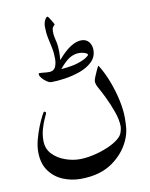

<svg xmlns="http://www.w3.org/2000/svg" viewBox="-92 -712 768 983"><g transform="rotate(-10 291.5 -221.0)"><path d="M523.9 -67.4Q523.9 -39.1 521.7 -15.1Q519.5 8.8 510.3 34.2Q484.4 105 417.7 153.8Q351.1 202.6 247.1 202.6Q199.2 202.6 155.5 184.3Q111.8 166 84.2 127.4Q56.6 88.9 56.6 28.3Q56.6 -1 65.7 -34.9Q74.7 -68.8 86.9 -99.4Q99.1 -129.9 109.4 -149.2Q119.6 -168.5 121.6 -168.5Q130.9 -168.5 130.9 -160.2Q130.9 -158.2 121.3 -138.2Q111.8 -118.2 102.3 -87.6Q92.8 -57.1 92.8 -23.4Q92.8 19 119.1 46.9Q145.5 74.7 184.3 88.6Q223.1 102.5 259.8 102.5Q292.5 102.5 331.8 93.8Q371.1 85 407.5 69.6Q443.8 54.2 466.8 34.7Q483.9 20.5 489.5 2.4Q495.1 -15.6 495.1 -25.4Q495.1 -61 479.5 -104.5Q463.9 -147.9 445.3 -186Q431.2 -215.3 418 -238.5Q404.8 -261.7 404.8 -276.4Q404.8 -282.7 411.6 -300Q418.5 -317.4 426.3 -333.7Q434.1 -350.1 437 -352.5Q463.4 -311 482.9 -259.5Q502.4 -208 513.2 -157.5Q523.9 -106.9 523.9 -67.4ZM394.5 -416Q394.5 -423.3 379.6 -428.5Q364.7 -433.6 351.1 -433.6Q324.7 -433.6 301.3 -419.7Q277.8 -405.8 246.6 -368.2Q302.7 -372.6 335 -383.3Q367.2 -394 380.9 -404.1Q394.5 -414.1 394.5 -416ZM425.8 -437Q425.8 -400.4 400.6 -376Q375.5 -351.6 336.9 -337.6Q298.3 -323.7 257.6 -317.6Q216.8 -311.5 185.5 -311.5Q174.8 -311.5 161.4 -320.8Q147.9 -330.1 138.2 -341.8Q128.4 -353.5 128.4 -361.3Q128.4 -367.7 133.8 -367.7Q141.6 -367.7 155.3 -366Q168.9 -364.3 182.6 -364.3Q209.5 -364.3 218.3 -388.2Q222.2 -398.4 223.4 -408.7Q224.6 -418.9 224.6 -424.3Q224.6 -456.5 219 -483.4Q213.4 -510.3 207.5 -537.4Q201.7 -564.5 201.7 -597.2Q201.7 -614.3 209 -629.6Q216.3 -645 223.6 -645Q226.1 -645 233.2 -634Q240.2 -623 246.8 -611.6Q253.4 -600.1 252.9 -599.1Q247.6 -594.2 242.7 -587.2Q237.8 -580.1 237.8 -565.9Q237.8 -546.9 241.2 -533.4Q244.6 -520 248 -503.2Q251.5 -486.3 251.5 -457Q251.5 -447.8 251 -437Q250.5 -426.3 249.5 -414.6Q318.4 -495.6 373 -495.6Q398.4 -495.6 412.1 -478.3Q425.8 -460.9 425.8 -437Z"/></g></svg>

Font: Rohingya Solluk
Style: Regular
Weight: 400
Designer: SIL International
Foundry: SIL International
Version: Version 1.001